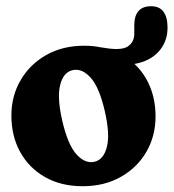

<svg xmlns="http://www.w3.org/2000/svg" viewBox="-20 -604 572 632"><path d="M257.5 -453.5Q286.5 -453.5 312.5 -448Q315 -448 317.5 -447.5Q377.5 -436.5 399.8 -450.5Q422 -464.5 422 -493.5V-520Q422 -583.5 477.5 -583.5Q505 -583.5 518.2 -565.2Q531.5 -547 531.5 -513.5Q531.5 -467 502.8 -434.8Q474 -402.5 422.5 -393.5Q456 -362.5 474 -318.2Q492 -274 492 -220.5Q492 -156.5 462 -104.5Q432 -52.5 377.8 -21.8Q323.5 9 252 9Q181.5 9 128.8 -20.8Q76 -50.5 46.8 -103Q17.5 -155.5 17.5 -224Q17.5 -288 47.8 -340Q78 -392 132 -422.8Q186 -453.5 257.5 -453.5ZM291 -71.5Q321 -78.5 331.8 -120.2Q342.5 -162 325 -238Q307 -316.5 278.5 -348.2Q250 -380 218.5 -373Q188.5 -366 178 -324.2Q167.5 -282.5 185 -206.5Q203 -128 231.5 -96.2Q260 -64.5 291 -71.5Z"/></svg>

Font: Fraunces 144pt SuperSoft
Style: Bold
Weight: 700
Version: Version 1.000;[b76b70a41]